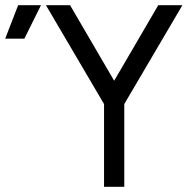

<svg xmlns="http://www.w3.org/2000/svg" viewBox="-168 -720 731 740"><path d="M-148 -571H-74L-10 -700H-98ZM442 -700 233 -342V-319H311L535 -700ZM9 -700 233 -319H311V-342L102 -700ZM233 -319V0H311V-319Z"/></svg>

Font: Unageo
Style: Regular
Weight: 400
Designer: Richard Sepsi
Foundry: Richard Sepsi
Version: Version 2.000